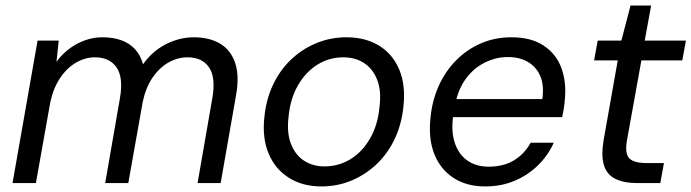

<svg xmlns="http://www.w3.org/2000/svg" viewBox="-20 -658 2485 690"><path d="M25 0 115 -512H191L183 -436Q213 -477 257 -500.5Q301 -524 348 -524Q386 -524 415.5 -513.5Q445 -503 465 -481.5Q485 -460 494 -427Q527 -474 576 -499Q625 -524 676 -524Q732 -524 770.5 -501.5Q809 -479 825 -432Q841 -385 828 -314L773 0H690L743 -305Q756 -379 731.5 -415.5Q707 -452 654 -452Q618 -452 585.5 -433.5Q553 -415 528.5 -379.5Q504 -344 493 -292L441 0H358L411 -305Q424 -379 399 -415.5Q374 -452 321 -452Q286 -452 252.5 -432.5Q219 -413 194 -374.5Q169 -336 159 -281L109 0Z M1135 12Q1067 12 1017.5 -19.5Q968 -51 945 -107Q922 -163 930 -236Q936 -300 961 -353Q986 -406 1026 -444Q1066 -482 1117 -503Q1168 -524 1225 -524Q1294 -524 1343 -493.5Q1392 -463 1415 -407.5Q1438 -352 1430 -277Q1424 -214 1399.5 -161Q1375 -108 1335 -69.5Q1295 -31 1244 -9.5Q1193 12 1135 12ZM1146 -60Q1197 -60 1239.5 -86Q1282 -112 1310 -160.5Q1338 -209 1344 -275Q1351 -333 1335 -372.5Q1319 -412 1287.5 -432Q1256 -452 1214 -452Q1164 -452 1122 -426.5Q1080 -401 1051.5 -352.5Q1023 -304 1017 -238Q1010 -180 1026 -140Q1042 -100 1073.5 -80Q1105 -60 1146 -60Z M1723 12Q1657 12 1610 -18.5Q1563 -49 1541 -104Q1519 -159 1527 -234Q1533 -297 1557 -350Q1581 -403 1620 -442Q1659 -481 1709 -502.5Q1759 -524 1818 -524Q1889 -524 1934 -494Q1979 -464 1997.5 -413.5Q2016 -363 2010 -302Q2009 -287 2006.5 -270Q2004 -253 2000 -237H1589L1600 -302H1929Q1936 -352 1921.5 -385Q1907 -418 1877 -435.5Q1847 -453 1805 -453Q1763 -453 1723 -433.5Q1683 -414 1654.5 -375.5Q1626 -337 1615 -279L1610 -251Q1600 -191 1613.5 -147.5Q1627 -104 1659 -81.5Q1691 -59 1736 -59Q1790 -59 1827.5 -82Q1865 -105 1887 -145H1970Q1950 -100 1914 -64.5Q1878 -29 1830 -8.5Q1782 12 1723 12Z M2271 0Q2223 0 2192 -15Q2161 -30 2150.5 -64Q2140 -98 2149 -153L2200 -441H2115L2128 -512H2213L2246 -638H2320L2297 -512H2445L2432 -441H2285L2233 -153Q2225 -106 2241.5 -89Q2258 -72 2304 -72H2366L2353 0Z"/></svg>

Font: DM Sans 12pt
Style: Italic
Weight: 400
Italic angle: -10°
Version: Version 4.004;gftools[0.9.30]